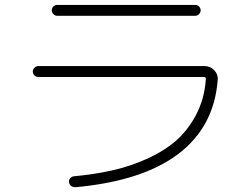

<svg xmlns="http://www.w3.org/2000/svg" viewBox="-20 -738 1040 791"><path d="M137.7 -420.9Q128.9 -420.9 122.1 -427.2Q115.2 -433.6 115.2 -442.9Q115.2 -452.1 122.1 -459Q128.9 -465.8 137.7 -465.8H822.3Q846.7 -465.8 862.8 -448.7Q878.9 -431.6 877 -409.2Q862.3 -215.8 714.8 -104Q567.4 7.8 292 33.2Q282.2 34.2 273.9 28.8Q265.6 23.4 264.6 12.7Q262.7 3.9 269 -3.4Q275.4 -10.7 284.2 -11.7Q367.2 -19.5 439 -35.2Q510.7 -50.8 581.5 -82Q652.3 -113.3 702.6 -156.2Q752.9 -199.2 787.6 -264.6Q822.3 -330.1 828.1 -412.1Q828.1 -420.9 820.3 -420.9ZM215.8 -717.8H784.2Q793 -717.8 799.8 -711.4Q806.6 -705.1 806.6 -695.8Q806.6 -686.5 799.8 -679.7Q793 -672.9 784.2 -672.9H215.8Q207 -672.9 200.2 -679.7Q193.4 -686.5 193.4 -695.8Q193.4 -705.1 200.2 -711.4Q207 -717.8 215.8 -717.8Z"/></svg>

Font: Rounded-X Mgen+ 1m light
Style: Regular
Weight: 200
Designer: [Source Han Sans]
Ryoko NISHIZUKA  (kana & ideographs); Paul D. Hunt (Latin, Greek & Cyrillic); Wenlong ZHANG  (bopomofo
Version: Version 1.059.20150602